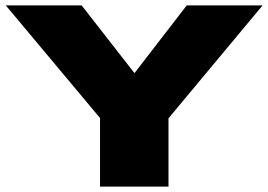

<svg xmlns="http://www.w3.org/2000/svg" viewBox="-20 -695 998 715"><path d="M352.5 0H607.5V-254.5L958 -675H675.5L481 -423H480.5L284 -675H1.5L352.5 -255.5Z"/></svg>

Font: Anybody Expanded Black
Style: Regular
Weight: 900
Width: 7
Designer: Tyler Finck
Foundry: Etcetera Type Company
Version: Version 1.113;gftools[0.9.25]